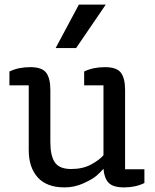

<svg xmlns="http://www.w3.org/2000/svg" viewBox="-20 -804 676 835"><path d="M608 -68V-8Q569 11 520 11Q471 11 452 -9.5Q433 -30 430 -70Q417 -55 400 -40Q383 -25 343.5 -7Q304 11 261 11Q183 11 144 -32.5Q105 -76 105 -151V-433H21V-493Q60 -512 111.5 -512Q163 -512 181 -487.5Q199 -463 199 -413V-186Q199 -127 218.5 -98Q238 -69 289 -69Q340 -69 376 -88.5Q412 -108 430 -129V-433H346V-493Q385 -512 436.5 -512Q488 -512 506 -487.5Q524 -463 524 -413V-68ZM311 -595H222L323 -784H440Z"/></svg>

Font: Belgrano
Style: Regular
Weight: 400
Version: Version 1.002